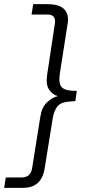

<svg xmlns="http://www.w3.org/2000/svg" viewBox="-81 -725 436 925"><path d="M-61 180 -53 130H23Q67 130 74 84L113 -161Q120 -208 145.5 -232Q171 -256 198 -262Q173 -268 156 -292.5Q139 -317 146 -364L183 -609Q191 -655 148 -655H71L79 -705H147Q205 -705 228.5 -680.5Q252 -656 245 -612L207 -369Q201 -329 212.5 -310Q224 -291 265 -288L289 -287L282 -238L257 -236Q215 -234 197.5 -214.5Q180 -195 173 -155L134 87Q119 180 30 180Z"/></svg>

Font: Nunito Sans Light
Style: Italic
Weight: 300
Italic angle: -9°
Designer: Vernon Adams
Foundry: Vernon Adams
Version: Version 3.006; ttfautohint (v1.8.3)